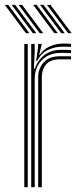

<svg xmlns="http://www.w3.org/2000/svg" viewBox="-48 -784 337 804"><path d="M82.7 0V-600H97.2L97.2 -565L93.9 -495.8H97.7Q111.3 -534.4 139.7 -554.9Q168.2 -575.5 210.5 -575.5Q221 -575.5 231.9 -575.2Q242.8 -575 249.4 -574.6V-561.8Q242.3 -562.1 230.7 -562.3Q219.1 -562.6 208.1 -562.6Q170.5 -562.6 145.9 -547Q121.3 -531.4 109.4 -507.5Q97.4 -483.7 97.4 -459V0ZM53.7 0V-600H68.2V0ZM111.9 0V-460.1Q111.9 -497.3 135.1 -522.9Q158.3 -548.5 202.5 -548.5Q214.3 -548.5 226.3 -548.5Q238.3 -548.5 249.4 -548.5V-535.5Q238.4 -535.6 226.2 -535.6Q214 -535.5 202.5 -535.5Q163.3 -535.5 145.2 -514.4Q127.1 -493.3 127.1 -461.2V0ZM103.4 -528.8 111.5 -587.4V-600H126.1L126.2 -595.6L115.9 -554.2H118.6Q132.8 -577.1 159.9 -589.3Q187 -601.5 216.2 -601.5Q223.3 -601.5 231.5 -601.3Q239.7 -601.1 249.4 -600.4V-587.5Q241 -588.2 233.1 -588.4Q225.1 -588.6 217.1 -588.6Q180.2 -588.6 152.1 -574.6Q124 -560.6 107.5 -528.8ZM118.5 -645 29.8 -763.7H44.3L133 -645ZM60.6 -645 -28.1 -763.7H-13.6L75.1 -645ZM89.6 -645 0.9 -763.7H15.3L104.1 -645ZM237.4 -645 148.7 -763.7H163.2L251.9 -645ZM179.5 -645 90.8 -763.7H105.3L194 -645ZM208.5 -645 119.8 -763.7H134.3L223 -645Z"/></svg>

Font: Big Shoulders Inline Display SC Thin
Style: Regular
Weight: 100
Designer: Patric King
Foundry: XO Type Co
Version: Version 2.002